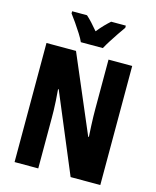

<svg xmlns="http://www.w3.org/2000/svg" viewBox="-134 -1021 906 1112"><g transform="rotate(15 319.0 -465.0)"><path d="M576 0H398L200 -473H196Q199 -437 201 -405Q203 -373 203.5 -347Q204 -321 204 -300V0H62V-714H239L436 -252H440Q438 -287 436.5 -317.5Q435 -348 434.5 -373.5Q434 -399 434 -420V-714H576ZM253 -770Q245 -789 227.5 -816.5Q210 -844 191 -871.5Q172 -899 158 -917V-930H247Q263 -916 281 -896.5Q299 -877 319 -853Q340 -879 357.5 -897Q375 -915 392 -930H480V-917Q466 -898 448 -871Q430 -844 413 -817.5Q396 -791 385 -770Z"/></g></svg>

Font: Noto Sans Khmer ExtraCondensed ExtraBold
Style: Regular
Weight: 800
Width: 2
Designer: Danh Hong and the Monotype Design Team
Foundry: Monotype Imaging Inc.
Version: Version 2.004